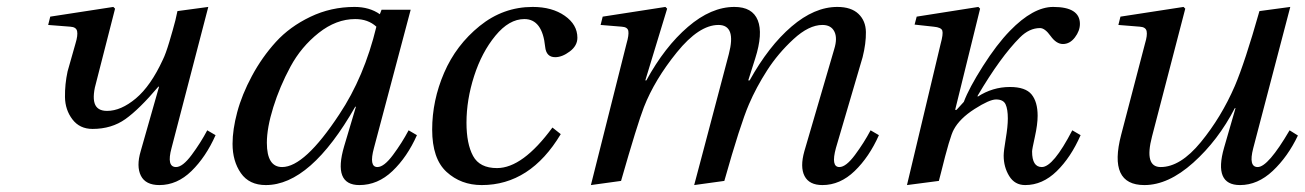

<svg xmlns="http://www.w3.org/2000/svg" viewBox="-20 -522 3765 554"><path d="M119 -450 125 -474 307 -502 312 -497 259 -290Q246 -246 253 -224Q260 -202 289 -202Q329 -202 372 -238Q415 -274 450 -350Q458 -366 468.5 -401Q479 -436 486 -463L492 -490L581 -502L475 -95Q460 -40 488 -40Q507 -40 533 -75Q559 -110 578 -146L602 -132Q574 -69 532.5 -28.5Q491 12 440 12Q400 12 386.5 -15Q373 -42 386 -86L439 -272H437Q382 -207 342 -178.5Q302 -150 247 -150Q210 -150 189 -177.5Q168 -205 167.5 -242Q167 -279 175 -316L198 -397Q205 -420 202.5 -432Q200 -444 183 -445Z M651 -107Q651 -148 664.5 -198.5Q678 -249 707 -303Q736 -357 776 -401Q816 -445 875.5 -473.5Q935 -502 1003 -502Q1046 -502 1076 -481L1081 -494H1165L1059 -95Q1044 -40 1069 -40Q1088 -40 1114 -75Q1140 -110 1159 -146L1183 -132Q1155 -69 1112.5 -28.5Q1070 12 1017 12Q940 12 973 -100L1007 -214H1005Q876 12 747 12Q699 12 675 -22.5Q651 -57 651 -107ZM750 -110Q750 -40 794 -40Q859 -40 959 -192Q1031 -300 1066 -445Q1042 -467 1005 -467Q950 -467 899.5 -427Q849 -387 818 -329.5Q787 -272 768.5 -212.5Q750 -153 750 -110Z M1517 -502Q1573 -502 1609.5 -476.5Q1646 -451 1646 -413Q1646 -390 1624 -373.5Q1602 -357 1582 -357Q1556 -357 1553 -387Q1545 -467 1493 -467Q1449 -467 1409.5 -419Q1370 -371 1348 -302.5Q1326 -234 1326 -168Q1326 -107 1345 -72Q1364 -37 1414 -37Q1488 -37 1574 -154L1598 -135Q1510 12 1370 12Q1310 12 1268.5 -26Q1227 -64 1227 -148Q1227 -232 1261.5 -312Q1296 -392 1364 -447Q1432 -502 1517 -502Z M1685 12 1788 -397Q1795 -421 1793 -432.5Q1791 -444 1774 -445L1713 -450L1719 -474L1900 -502L1905 -497L1842 -290H1845Q1898 -387 1965 -444.5Q2032 -502 2099 -502Q2151 -502 2166.5 -463.5Q2182 -425 2159 -353L2139 -290H2143Q2198 -389 2264 -445.5Q2330 -502 2396 -502Q2436 -502 2457 -482Q2478 -462 2478.5 -429.5Q2479 -397 2469 -357L2392 -95Q2377 -40 2402 -40Q2421 -40 2447 -75Q2473 -110 2492 -146L2516 -132Q2488 -69 2446 -28.5Q2404 12 2353 12Q2315 12 2301.5 -14Q2288 -40 2301 -86L2387 -380Q2397 -412 2387.5 -431Q2378 -450 2353 -450Q2314 -450 2269.5 -409Q2225 -368 2193.5 -319Q2162 -270 2141 -221Q2116 -163 2070 0L1983 12L2009 -86L2083 -366Q2105 -450 2053 -450Q1997 -450 1933 -371Q1869 -292 1838 -213Q1819 -164 1772 0Z M2597 12 2694 -395Q2702 -424 2699 -433.5Q2696 -443 2674 -445L2619 -451L2625 -474L2803 -502L2808 -497L2736 -205H2740L2761 -228Q2776 -268 2816 -331Q2856 -394 2894 -433Q2961 -502 3019 -502Q3096 -502 3096 -453Q3096 -433 3081.5 -414Q3067 -395 3047 -395Q3028 -395 3011.5 -418Q2995 -441 2981 -441Q2950 -441 2923 -414Q2867 -358 2801 -246V-243Q2844 -271 2894 -271Q2939 -271 2956.5 -249.5Q2974 -228 2974 -188Q2974 -163 2966 -127Q2958 -91 2958 -85Q2958 -40 2986 -40Q3019 -40 3074 -146L3098 -132Q3070 -68 3029 -28Q2988 12 2938 12Q2908 12 2892 -14Q2876 -40 2876 -73Q2876 -86 2882 -121.5Q2888 -157 2888 -180Q2888 -207 2881.5 -221Q2875 -235 2854 -235Q2835 -235 2792 -207.5Q2749 -180 2732 -148Q2721 -129 2695 -23L2689 0Z M3207 -450 3213 -474 3395 -502 3400 -497 3304 -128Q3281 -40 3329 -40Q3386 -40 3445 -112Q3504 -184 3543 -274Q3572 -342 3614 -490L3703 -502L3596 -94Q3582 -40 3609 -40Q3639 -40 3701 -146L3725 -131Q3696 -70 3652.5 -29Q3609 12 3558 12Q3481 12 3512 -96L3545 -210H3543Q3495 -117 3423 -52.5Q3351 12 3282 12Q3177 12 3215 -133L3284 -397Q3291 -420 3288.5 -432Q3286 -444 3269 -445Z"/></svg>

Font: Heuristica
Style: Italic
Weight: 400
Italic angle: -13°
Version: Version 1.0.2